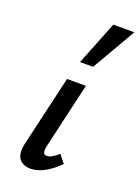

<svg xmlns="http://www.w3.org/2000/svg" viewBox="-138 -773 614 841"><g transform="rotate(20 169.0 -352.5)"><path d="M114 6Q92 6 75.5 -3.5Q59 -13 53 -33.5Q47 -54 54 -87L131 -418H219L148 -111Q144 -93 146.5 -82Q149 -71 163 -71Q174 -71 186 -78Q198 -85 216 -100L245 -63Q211 -29 178 -11.5Q145 6 114 6ZM159 -507 240 -711H338L220 -507Z"/></g></svg>

Font: Ysabeau Infant SemiBold
Style: Italic
Weight: 600
Italic angle: -12°
Designer: Christian Thalmann (Catharsis Fonts)
Version: Version 2.002; featfreeze: ss01,ss02,lnum